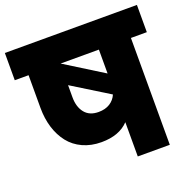

<svg xmlns="http://www.w3.org/2000/svg" viewBox="-144 -868 989 996"><g transform="rotate(-20 350.5 -370.0)"><path d="M338.9 -286.1Q376 -286.1 401.6 -302.2Q427.2 -318.4 439 -346.2L236.8 -471.2V-403.8Q236.8 -351.1 262.7 -318.6Q288.6 -286.1 338.9 -286.1ZM450.2 -458V-589.8H238.8ZM-14.2 -589.8V-740.2H714.8V-589.8H627V0H450.2V-189Q397.9 -133.8 299.8 -133.8Q242.7 -133.8 197 -154.8Q151.4 -175.8 122.1 -213.1Q92.8 -250.5 77.4 -300.3Q62 -350.1 62 -409.2V-589.8Z"/></g></svg>

Font: Poppins ExtraBold
Style: Regular
Weight: 800
Designer: Ninad Kale (Devanagari), Jonny Pinhorn (Latin)
Foundry: Indian Type Foundry
Version: Version 3.200;PS 1.000;hotconv 16.6.54;makeotf.lib2.5.65590